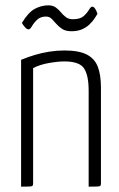

<svg xmlns="http://www.w3.org/2000/svg" viewBox="-20 -699 447 719"><path d="M59 0V-475Q83 -485 109.5 -493Q136 -501 164.5 -505.5Q193 -510 221 -510Q276 -510 305.5 -494.5Q335 -479 346.5 -448.5Q358 -418 358 -371V-12Q358 -6 356 -3.5Q354 -1 344.5 -0.5Q335 0 312 0V-360Q312 -416 295 -442.5Q278 -469 221 -469Q197 -469 163 -463Q129 -457 104 -444V-12Q104 -6 102 -3.5Q100 -1 90.5 -0.5Q81 0 59 0ZM248 -582Q226 -582 213 -590.5Q200 -599 191 -609.5Q182 -620 173.5 -628.5Q165 -637 152 -637Q132 -637 119.5 -625.5Q107 -614 100 -601.5Q93 -589 87 -589Q81 -589 75 -595.5Q69 -602 65.5 -607.5Q62 -613 62 -613Q86 -653 110.5 -666Q135 -679 161 -679Q178 -679 189 -671Q200 -663 208 -653Q216 -643 226.5 -635Q237 -627 253 -627Q280 -627 293 -638.5Q306 -650 313 -662Q320 -674 325 -674Q331 -674 335.5 -667.5Q340 -661 342.5 -654Q345 -647 345 -647Q341 -640 333.5 -629Q326 -618 314.5 -607Q303 -596 286.5 -589Q270 -582 248 -582Z"/></svg>

Font: Yanone Kaffeesatz ExtraLight Light
Style: Regular
Weight: 300
Version: Version 2.003